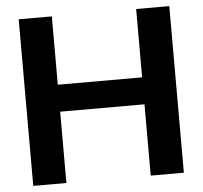

<svg xmlns="http://www.w3.org/2000/svg" viewBox="-52 -783 883 837"><g transform="rotate(-5 389.5 -364.5)"><path d="M60 0V-729H205V0ZM574 0V-729H719V0ZM189 -312V-430H591V-312Z"/></g></svg>

Font: Hubot Sans Condensed ExtraLight SemiBold
Style: Regular
Weight: 600
Version: Version 2.000